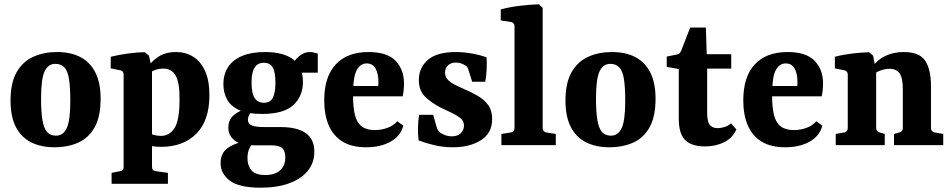

<svg xmlns="http://www.w3.org/2000/svg" viewBox="-20 -675 4422 893"><path d="M307 -206Q307 -269 301 -307Q295 -345 279.5 -361.5Q264 -378 237 -378Q204 -378 187.5 -343Q171 -308 171 -217Q171 -154 177.5 -116Q184 -78 199 -61Q214 -44 241 -44Q274 -44 290.5 -79.5Q307 -115 307 -206ZM29 -207Q29 -290 57.5 -339.5Q86 -389 135 -411Q184 -433 245 -433Q309 -433 354 -409.5Q399 -386 423.5 -338Q448 -290 448 -216Q448 -132 420 -82.5Q392 -33 343.5 -11.5Q295 10 233 10Q170 10 124 -13.5Q78 -37 53.5 -85Q29 -133 29 -207Z M499 180V129L539 121Q555 118 555 101V-327Q555 -345 540 -348L495 -357V-411Q531 -420 574.5 -426Q618 -432 654 -432L673 -416L687 -349V101Q687 119 704 121L761 129V180ZM729 8Q714 8 696.5 6Q679 4 661 -1L667 -66Q679 -52 695.5 -47.5Q712 -43 729 -43Q768 -43 791.5 -79Q815 -115 815 -212Q816 -289 797.5 -322.5Q779 -356 740 -356Q717 -356 698 -348Q679 -340 671 -331L660 -354Q683 -389 716.5 -411Q750 -433 799 -433Q843 -433 878 -411.5Q913 -390 933.5 -345.5Q954 -301 954 -232Q954 -114 893 -53Q832 8 729 8Z M1442 31Q1442 82 1411.5 119.5Q1381 157 1325 177.5Q1269 198 1192 198Q1093 198 1049.5 165.5Q1006 133 1006 84Q1006 37 1039 13.5Q1072 -10 1127 -20L1167 -19Q1153 -9 1142 11Q1131 31 1131 61Q1131 95 1149.5 117Q1168 139 1214 139Q1258 139 1282.5 117.5Q1307 96 1307 56Q1307 27 1292.5 14Q1278 1 1243 1H1168Q1098 1 1070 -22.5Q1042 -46 1042 -81Q1042 -116 1064.5 -137Q1087 -158 1123 -168L1161 -163Q1145 -152 1139 -140.5Q1133 -129 1133 -118Q1133 -99 1151 -91.5Q1169 -84 1212 -84H1286Q1362 -84 1402 -56Q1442 -28 1442 31ZM1389 -294Q1389 -228 1344.5 -186.5Q1300 -145 1199 -145Q1131 -145 1091.5 -163.5Q1052 -182 1035.5 -213.5Q1019 -245 1019 -283Q1019 -330 1041 -363.5Q1063 -397 1106.5 -415Q1150 -433 1213 -433Q1298 -433 1343.5 -399Q1389 -365 1389 -294ZM1150 -290Q1150 -241 1164.5 -219Q1179 -197 1207 -197Q1237 -197 1249 -220.5Q1261 -244 1261 -290Q1261 -340 1248.5 -361.5Q1236 -383 1207 -383Q1188 -383 1175.5 -373.5Q1163 -364 1156.5 -343.5Q1150 -323 1150 -290ZM1366 -337 1334 -362Q1348 -395 1371.5 -414Q1395 -433 1420 -433Q1430 -433 1440.5 -430.5Q1451 -428 1458 -426V-337Z M1488 -208Q1488 -318 1541.5 -375.5Q1595 -433 1694 -433Q1781 -433 1820 -392Q1859 -351 1859 -288Q1859 -273 1857.5 -257Q1856 -241 1853 -227H1578V-275H1739Q1740 -280 1740 -284Q1740 -288 1740 -294Q1740 -332 1727 -356Q1714 -380 1685 -380Q1656 -380 1639 -348.5Q1622 -317 1622 -231Q1622 -175 1631 -139.5Q1640 -104 1662.5 -87Q1685 -70 1723 -70Q1753 -70 1781 -80Q1809 -90 1828 -111L1856 -90Q1842 -41 1795.5 -15.5Q1749 10 1683 10Q1616 10 1573 -16.5Q1530 -43 1509 -92Q1488 -141 1488 -208Z M1927 -22Q1923 -51 1924 -82Q1925 -113 1929 -141H1995L2010 -87Q2015 -67 2027 -58Q2035 -53 2049 -47Q2063 -41 2082 -41Q2109 -41 2123.5 -56Q2138 -71 2138 -91Q2138 -111 2123 -124Q2108 -137 2083 -149Q2058 -161 2027 -176Q1983 -199 1955.5 -227Q1928 -255 1928 -303Q1928 -360 1970 -396.5Q2012 -433 2100 -433Q2136 -433 2175.5 -426Q2215 -419 2243 -408Q2245 -382 2243.5 -352Q2242 -322 2237 -295H2176L2160 -346Q2157 -357 2153.5 -362.5Q2150 -368 2142 -372Q2132 -378 2121.5 -381Q2111 -384 2100 -384Q2078 -384 2064 -371.5Q2050 -359 2050 -337Q2050 -318 2062 -305Q2074 -292 2093.5 -282Q2113 -272 2136 -262Q2171 -247 2201.5 -229.5Q2232 -212 2250.5 -186.5Q2269 -161 2269 -121Q2269 -56 2217 -23Q2165 10 2086 10Q2040 10 1999 0Q1958 -10 1927 -22Z M2504 -80Q2504 -62 2521 -59L2565 -52V0H2312V-52L2356 -59Q2373 -62 2373 -79V-552Q2373 -570 2356 -573L2309 -580V-631Q2348 -642 2397.5 -648Q2447 -654 2487 -655L2504 -638Z M2888 -206Q2888 -269 2882 -307Q2876 -345 2860.5 -361.5Q2845 -378 2818 -378Q2785 -378 2768.5 -343Q2752 -308 2752 -217Q2752 -154 2758.5 -116Q2765 -78 2780 -61Q2795 -44 2822 -44Q2855 -44 2871.5 -79.5Q2888 -115 2888 -206ZM2610 -207Q2610 -290 2638.5 -339.5Q2667 -389 2716 -411Q2765 -433 2826 -433Q2890 -433 2935 -409.5Q2980 -386 3004.5 -338Q3029 -290 3029 -216Q3029 -132 3001 -82.5Q2973 -33 2924.5 -11.5Q2876 10 2814 10Q2751 10 2705 -13.5Q2659 -37 2634.5 -85Q2610 -133 2610 -207Z M3137 -354 3081 -364V-412L3127 -421Q3137 -423 3141 -427.5Q3145 -432 3149 -441L3190 -547H3263L3267 -423H3381V-356H3269V-151Q3269 -110 3281 -94.5Q3293 -79 3318 -79Q3332 -79 3349 -84Q3366 -89 3380 -101L3405 -73Q3387 -33 3348 -13.5Q3309 6 3259 6Q3221 6 3193.5 -5.5Q3166 -17 3151.5 -45Q3137 -73 3137 -122Z M3437 -208Q3437 -318 3490.5 -375.5Q3544 -433 3643 -433Q3730 -433 3769 -392Q3808 -351 3808 -288Q3808 -273 3806.5 -257Q3805 -241 3802 -227H3527V-275H3688Q3689 -280 3689 -284Q3689 -288 3689 -294Q3689 -332 3676 -356Q3663 -380 3634 -380Q3605 -380 3588 -348.5Q3571 -317 3571 -231Q3571 -175 3580 -139.5Q3589 -104 3611.5 -87Q3634 -70 3672 -70Q3702 -70 3730 -80Q3758 -90 3777 -111L3805 -90Q3791 -41 3744.5 -15.5Q3698 10 3632 10Q3565 10 3522 -16.5Q3479 -43 3458 -92Q3437 -141 3437 -208Z M4138 0V-52L4163 -59Q4171 -61 4175 -66Q4179 -71 4179 -80V-261Q4179 -313 4164 -334Q4149 -355 4117 -355Q4096 -355 4073.5 -346.5Q4051 -338 4031 -321L4032 -358Q4059 -396 4097 -414.5Q4135 -433 4183 -433Q4257 -433 4283.5 -392Q4310 -351 4310 -275V-80Q4310 -62 4327 -59L4367 -52V0ZM3867 0V-52L3907 -59Q3923 -62 3923 -80V-327Q3923 -345 3907 -348L3863 -357V-411Q3901 -421 3943 -426Q3985 -431 4022 -432L4041 -416L4055 -341V-80Q4055 -64 4071 -59L4095 -52V0Z"/></svg>

Font: Rasa
Style: Regular
Weight: 400
Designer: Anna Giedrys (Yrsa+Rasa design), David Brezina (Yrsa art-direction, Rasa art-direction, design)
Foundry: Rosetta Type Foundry
Version: Version 2.004